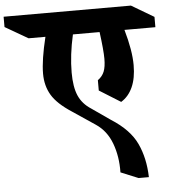

<svg xmlns="http://www.w3.org/2000/svg" viewBox="-192 -846 1046 1169"><g transform="rotate(-5 331.5 -261.0)"><path d="M600 -642Q637 -513 637 -424Q637 -344 612.5 -289.5Q588 -235 542 -207L412 -288V-351Q440 -371 451.5 -400Q463 -429 463 -478Q463 -529 448 -642H285Q257 -518 257 -411Q257 -323 280 -270Q303 -217 356 -183L471 -103Q583 -32 625 58Q667 148 670 264H607L500 220Q502 123 472 42.5Q442 -38 376 -82L239 -174Q151 -231 117 -288Q83 -345 83 -419Q83 -503 117 -642H14L-126 -723V-786H652L789 -705V-642Z"/></g></svg>

Font: Inknut Antiqua
Style: Bold
Weight: 700
Designer: Claus Eggers Sørensen
Foundry: Claus Eggers Sørensen
Version: Version 1.003; ttfautohint (v1.8.2) -l 8 -r 50 -G 200 -x 14 